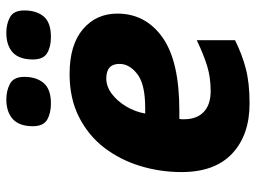

<svg xmlns="http://www.w3.org/2000/svg" viewBox="-121 -678 809 607"><g transform="rotate(-90 283.5 -374.5)"><path d="M260 10Q160 10 101.5 -45Q43 -100 43 -205Q43 -273 62.5 -336.5Q82 -400 120.5 -450Q159 -500 217.5 -529.5Q276 -559 353 -559Q445 -559 494.5 -517Q544 -475 544 -408Q544 -319 469 -265.5Q394 -212 237 -212H211Q210 -208 210 -204.5Q210 -201 210 -197Q210 -157 233 -135Q256 -113 299 -113Q342 -113 378 -124Q414 -135 460 -157V-36Q416 -14 370.5 -2Q325 10 260 10ZM246 -320Q321 -320 353 -345Q385 -370 385 -401Q385 -443 339 -443Q314 -443 291 -426Q268 -409 251 -381Q234 -353 228 -320ZM470 -618Q439 -618 419 -630Q399 -642 399 -675Q399 -718 421 -738.5Q443 -759 484 -759Q511 -759 532.5 -747.5Q554 -736 554 -702Q554 -664 535 -641Q516 -618 470 -618ZM260 -618Q229 -618 208.5 -630Q188 -642 188 -675Q188 -718 210.5 -738.5Q233 -759 273 -759Q300 -759 322 -747.5Q344 -736 344 -702Q344 -664 324.5 -641Q305 -618 260 -618Z"/></g></svg>

Font: Noto Sans ExtraBold
Style: Italic
Weight: 800
Italic angle: -12°
Designer: Monotype Design Team
Foundry: Monotype Imaging Inc.
Version: Version 2.013; ttfautohint (v1.8.4.7-5d5b)